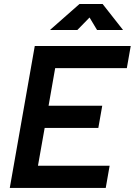

<svg xmlns="http://www.w3.org/2000/svg" viewBox="-20 -918 659 938"><path d="M27.8 0H496.6L515.6 -108.4H165.5L198.2 -293H460.4L479.5 -401.4H217.3L249.5 -585H599.6L618.7 -693.4H149.9ZM224.1 -771.5H357.9L417.5 -832.5L454.1 -771.5H581.1L481.4 -898.4H368.2Z"/></svg>

Font: Cascadia Mono PL SemiBold
Style: Italic
Weight: 600
Italic angle: -10°
Monospace: yes
Designer: Aaron Bell
Foundry: Saja Typeworks
Version: Version 2404.023